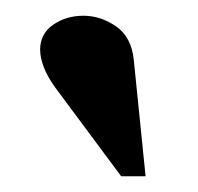

<svg xmlns="http://www.w3.org/2000/svg" viewBox="-20 -744 251 244"><path d="M134 -520 50 -633Q40 -647 35.5 -659Q31 -671 31 -681Q31 -701 47.5 -712.5Q64 -724 86 -724Q108 -724 127.5 -710.5Q147 -697 150 -668L165 -520Z"/></svg>

Font: Baskervville
Style: Bold
Weight: 700
Version: Version 1.100